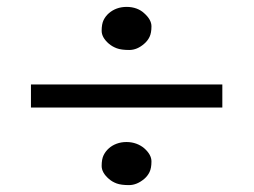

<svg xmlns="http://www.w3.org/2000/svg" viewBox="-20 -518 736 557"><path d="M69.8 -206.1V-272.9H625V-206.1ZM398.4 -479.5Q419.4 -460.9 419.4 -441.7Q419.4 -422.4 413.8 -410.9Q408.2 -399.4 398.4 -391.1Q377.9 -373 355 -373Q332 -373 318.8 -377.9Q305.7 -382.8 295.9 -391.1Q274.9 -409.2 274.9 -428.7Q274.9 -448.2 280.5 -459.7Q286.1 -471.2 295.9 -479.7Q305.7 -488.3 318.8 -493.2Q332 -498 347.4 -498Q362.8 -498 376 -493.2Q389.2 -488.3 398.4 -479.5ZM398.4 -87.9Q419.4 -69.3 419.4 -49.8Q419.4 -30.3 413.8 -18.8Q408.2 -7.3 398.4 1Q377 19 354.2 19Q331.5 19 318.4 14.2Q305.2 9.3 295.9 1Q274.9 -17.1 274.9 -36.6Q274.9 -56.2 280.5 -67.6Q286.1 -79.1 295.7 -87.6Q305.2 -96.2 318.4 -101.1Q331.5 -106 346.9 -106Q362.3 -106 375.5 -101.1Q388.7 -96.2 398.4 -87.9Z"/></svg>

Font: Stardos Stencil
Style: Regular
Weight: 400
Version: Version 1.000